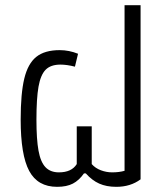

<svg xmlns="http://www.w3.org/2000/svg" viewBox="-20 -718 644 743"><path d="M60 -255Q60 -356 74 -414Q88 -472 120.5 -498Q153 -524 211 -524Q247 -524 282 -510L270 -460Q239 -468 214 -468Q176 -468 156.5 -448Q137 -428 129 -382.5Q121 -337 121 -255Q121 -179 129 -135Q137 -91 156 -71Q175 -51 208 -51Q257 -51 277 -83V-229H335V-83Q349 -67 370.5 -59Q392 -51 414 -51Q441 -51 462 -57V-698H524V-24Q485 5 430 5Q392 5 364 -7.5Q336 -20 312 -47H305Q286 -20 262 -7.5Q238 5 201 5Q126 5 93 -56.5Q60 -118 60 -255Z"/></svg>

Font: Athiti
Style: Regular
Weight: 400
Designer: CadsonDemak Team
Foundry: CadsonDemak
Version: Version 1.032